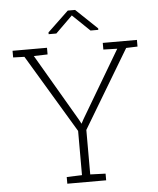

<svg xmlns="http://www.w3.org/2000/svg" viewBox="-59 -945 820 995"><g transform="rotate(-5 350.5 -447.0)"><path d="M250.5 0V-34.7L330.1 -37.6V-267.6L86.4 -674.3L27.8 -676.3V-710.9H207V-676.3L135.3 -674.3L338.9 -326.2L351.1 -303.2L351.6 -304.2L363.3 -326.2L569.3 -674.3L497.1 -676.3V-710.9H674.8V-676.3L615.7 -674.3L373 -269V-37.6L452.6 -34.7V0ZM221.7 -780.3V-789.6L331.1 -893.6H369.1L480 -788.1V-780.3H439.5L349.6 -866.7L261.7 -780.3Z"/></g></svg>

Font: Roboto Slab ExtraLight
Style: Regular
Weight: 250
Designer: Google
Version: Version 2.000; ttfautohint (v1.8.1.43-b0c9)